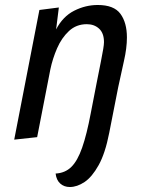

<svg xmlns="http://www.w3.org/2000/svg" viewBox="-20 -550 577 770"><path d="M260 200Q237 200 221.5 186Q206 172 203 146Q241 144 266 119.5Q291 95 309.5 42Q328 -11 344 -96Q358 -169 368 -219.5Q378 -270 384.5 -302.5Q391 -335 394 -353.5Q397 -372 397 -381Q397 -417 377.5 -435Q358 -453 328 -453Q286 -453 256.5 -425.5Q227 -398 209 -356.5Q191 -315 182 -272L129 0L37 10L138 -510L216 -520L205 -432Q232 -484 277.5 -507Q323 -530 372 -530Q437 -530 463 -494.5Q489 -459 489 -400Q489 -357 477 -305Q465 -253 454 -200L418 -17Q402 65 375.5 112.5Q349 160 319 180Q289 200 260 200Z"/></svg>

Font: Sansita Swashed Light
Style: Regular
Weight: 300
Designer: Pablo Cosgaya
Foundry: Omnibus-Type
Version: Version 1.003